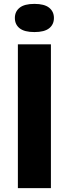

<svg xmlns="http://www.w3.org/2000/svg" viewBox="-20 -968 354 988"><path d="M72 0V-740H242V0ZM157 -803Q105.5 -803 81 -822.5Q56.5 -842 56.5 -875.5Q56.5 -908.5 81 -928.2Q105.5 -948 157 -948Q208.5 -948 233 -928.2Q257.5 -908.5 257.5 -875.5Q257.5 -842 233 -822.5Q208.5 -803 157 -803Z"/></svg>

Font: Encode Sans SemiExpanded SemiExpanded
Style: Bold
Weight: 700
Width: 6
Designer: Multiple Designers
Foundry: Impallari Type
Version: Version 3.000; ttfautohint (v1.8.3) -l 8 -r 50 -G 200 -x 14 